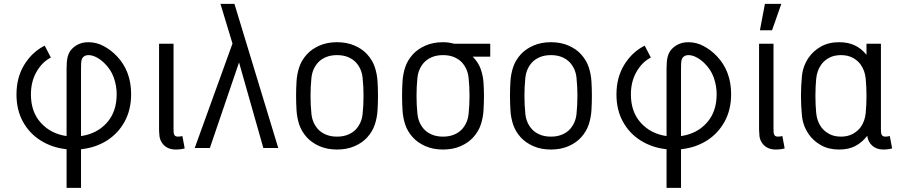

<svg xmlns="http://www.w3.org/2000/svg" viewBox="-20 -750 4562 973"><path d="M390.6 202.1H317.4V6.3Q244.6 -1.5 187 -37.4Q129.4 -73.2 96.4 -133.1Q63.5 -192.9 63.5 -271.5Q63.5 -357.9 103.5 -422.6Q143.6 -487.3 206.5 -518.6L237.8 -458.5Q193.8 -436 165.3 -386.5Q136.7 -336.9 136.7 -271.5Q136.7 -182.6 187.3 -127.2Q237.8 -71.8 317.4 -60.5V-402.3Q317.4 -440.4 322.8 -461.4Q328.1 -482.4 340.8 -498Q355 -514.6 377 -525.4Q398.9 -536.1 428.2 -536.1Q468.8 -536.1 505.6 -516.4Q542.5 -496.6 572.8 -464.8Q644.5 -389.2 644.5 -272.9Q644.5 -193.8 611.6 -133.8Q578.6 -73.7 521.5 -37.6Q464.4 -1.5 390.6 6.3ZM390.6 -60.5Q470.7 -71.8 521 -127.4Q571.3 -183.1 571.3 -272.9Q571.3 -315.4 556.4 -357.4Q541.5 -399.4 506.8 -432.1Q490.7 -447.8 469.5 -459.2Q448.2 -470.7 428.2 -470.7Q410.6 -470.7 399.9 -459Q394 -451.7 392.3 -440.7Q390.6 -429.7 390.6 -402.3Z M786.1 -93.3V-528.3H859.4V-93.3Q859.4 -85.4 860.1 -77.6Q860.8 -69.8 864.7 -64.5Q870.1 -57.6 881.8 -57.6Q892.6 -57.6 904.3 -60.5L916 2Q896.5 7.8 871.1 7.8Q825.2 7.8 802.2 -24.4Q790 -41.5 788.1 -61.3Q786.1 -81.1 786.1 -93.3Z M1168 -730.5 1390.1 0H1314.5L1191.4 -433.6L1043.5 0H966.8L1158.2 -529.3L1097.2 -730.5Z M1688 -536.1Q1738.3 -536.1 1777.6 -518.8Q1816.9 -501.5 1840.8 -474.6Q1868.2 -444.3 1879.6 -409.2Q1891.1 -374 1893.3 -337.2Q1895.5 -300.3 1895.5 -264.2Q1895.5 -228.5 1893.3 -191.4Q1891.1 -154.3 1879.6 -119.1Q1868.2 -84 1840.8 -53.7Q1816.9 -26.9 1777.6 -9.5Q1738.3 7.8 1688 7.8Q1637.7 7.8 1598.6 -9.5Q1559.6 -26.9 1535.2 -53.7Q1507.8 -84 1496.3 -119.1Q1484.9 -154.3 1482.7 -191.4Q1480.5 -228.5 1480.5 -264.2Q1480.5 -300.3 1482.7 -337.2Q1484.9 -374 1496.3 -409.2Q1507.8 -444.3 1535.2 -474.6Q1559.6 -501.5 1598.6 -518.8Q1637.7 -536.1 1688 -536.1ZM1688 -470.7Q1655.3 -470.7 1630.6 -460Q1606 -449.2 1590.8 -432.1Q1563 -400.4 1558.3 -355.7Q1553.7 -311 1553.7 -264.2Q1553.7 -217.3 1558.3 -172.6Q1563 -127.9 1590.8 -96.2Q1606 -79.1 1630.6 -68.4Q1655.3 -57.6 1688 -57.6Q1720.7 -57.6 1745.4 -68.4Q1770 -79.1 1785.2 -96.2Q1813 -127.9 1817.6 -172.6Q1822.3 -217.3 1822.3 -264.2Q1822.3 -311 1817.6 -355.7Q1813 -400.4 1785.2 -432.1Q1770 -449.2 1745.4 -460Q1720.7 -470.7 1688 -470.7Z M2225.1 -536.1Q2253.4 -536.1 2281.7 -528.3H2464.4V-462.9H2375.5Q2404.3 -433.6 2416 -400.4Q2427.7 -367.2 2430.2 -332.5Q2432.6 -297.9 2432.6 -264.2Q2432.6 -228.5 2430.4 -191.4Q2428.2 -154.3 2416.7 -119.1Q2405.3 -84 2377.9 -53.7Q2354 -26.9 2314.7 -9.5Q2275.4 7.8 2225.1 7.8Q2174.8 7.8 2135.7 -9.5Q2096.7 -26.9 2072.3 -53.7Q2044.9 -84 2033.4 -119.1Q2022 -154.3 2019.8 -191.4Q2017.6 -228.5 2017.6 -264.2Q2017.6 -300.3 2019.8 -337.2Q2022 -374 2033.4 -409.2Q2044.9 -444.3 2072.3 -474.6Q2096.7 -501.5 2135.7 -518.8Q2174.8 -536.1 2225.1 -536.1ZM2225.1 -470.7Q2192.4 -470.7 2167.7 -460Q2143.1 -449.2 2127.9 -432.1Q2100.1 -400.4 2095.5 -355.7Q2090.8 -311 2090.8 -264.2Q2090.8 -217.3 2095.5 -172.6Q2100.1 -127.9 2127.9 -96.2Q2143.1 -79.1 2167.7 -68.4Q2192.4 -57.6 2225.1 -57.6Q2257.8 -57.6 2282.5 -68.4Q2307.1 -79.1 2322.3 -96.2Q2350.1 -127.9 2354.7 -172.6Q2359.4 -217.3 2359.4 -264.2Q2359.4 -311 2354.7 -355.7Q2350.1 -400.4 2322.3 -432.1Q2307.1 -449.2 2282.5 -460Q2257.8 -470.7 2225.1 -470.7Z M2772 -536.1Q2822.3 -536.1 2861.6 -518.8Q2900.9 -501.5 2924.8 -474.6Q2952.1 -444.3 2963.6 -409.2Q2975.1 -374 2977.3 -337.2Q2979.5 -300.3 2979.5 -264.2Q2979.5 -228.5 2977.3 -191.4Q2975.1 -154.3 2963.6 -119.1Q2952.1 -84 2924.8 -53.7Q2900.9 -26.9 2861.6 -9.5Q2822.3 7.8 2772 7.8Q2721.7 7.8 2682.6 -9.5Q2643.6 -26.9 2619.1 -53.7Q2591.8 -84 2580.3 -119.1Q2568.8 -154.3 2566.7 -191.4Q2564.5 -228.5 2564.5 -264.2Q2564.5 -300.3 2566.7 -337.2Q2568.8 -374 2580.3 -409.2Q2591.8 -444.3 2619.1 -474.6Q2643.6 -501.5 2682.6 -518.8Q2721.7 -536.1 2772 -536.1ZM2772 -470.7Q2739.3 -470.7 2714.6 -460Q2689.9 -449.2 2674.8 -432.1Q2647 -400.4 2642.3 -355.7Q2637.7 -311 2637.7 -264.2Q2637.7 -217.3 2642.3 -172.6Q2647 -127.9 2674.8 -96.2Q2689.9 -79.1 2714.6 -68.4Q2739.3 -57.6 2772 -57.6Q2804.7 -57.6 2829.3 -68.4Q2854 -79.1 2869.1 -96.2Q2897 -127.9 2901.6 -172.6Q2906.2 -217.3 2906.2 -264.2Q2906.2 -311 2901.6 -355.7Q2897 -400.4 2869.1 -432.1Q2854 -449.2 2829.3 -460Q2804.7 -470.7 2772 -470.7Z M3431.2 202.1H3357.9V6.3Q3285.2 -1.5 3227.5 -37.4Q3169.9 -73.2 3137 -133.1Q3104 -192.9 3104 -271.5Q3104 -357.9 3144 -422.6Q3184.1 -487.3 3247.1 -518.6L3278.3 -458.5Q3234.4 -436 3205.8 -386.5Q3177.2 -336.9 3177.2 -271.5Q3177.2 -182.6 3227.8 -127.2Q3278.3 -71.8 3357.9 -60.5V-402.3Q3357.9 -440.4 3363.3 -461.4Q3368.7 -482.4 3381.3 -498Q3395.5 -514.6 3417.5 -525.4Q3439.5 -536.1 3468.8 -536.1Q3509.3 -536.1 3546.1 -516.4Q3583 -496.6 3613.3 -464.8Q3685.1 -389.2 3685.1 -272.9Q3685.1 -193.8 3652.1 -133.8Q3619.1 -73.7 3562 -37.6Q3504.9 -1.5 3431.2 6.3ZM3431.2 -60.5Q3511.2 -71.8 3561.5 -127.4Q3611.8 -183.1 3611.8 -272.9Q3611.8 -315.4 3596.9 -357.4Q3582 -399.4 3547.4 -432.1Q3531.2 -447.8 3510 -459.2Q3488.8 -470.7 3468.8 -470.7Q3451.2 -470.7 3440.4 -459Q3434.6 -451.7 3432.9 -440.7Q3431.2 -429.7 3431.2 -402.3Z M3826.7 -93.3V-528.3H3899.9V-93.3Q3899.9 -85.4 3900.6 -77.6Q3901.4 -69.8 3905.3 -64.5Q3910.6 -57.6 3922.4 -57.6Q3933.1 -57.6 3944.8 -60.5L3956.5 2Q3937 7.8 3911.6 7.8Q3865.7 7.8 3842.8 -24.4Q3830.6 -41.5 3828.6 -61.3Q3826.7 -81.1 3826.7 -93.3ZM3939.5 -730.5 3892.6 -596.7H3831.1L3856.4 -730.5Z M4231.9 -536.1Q4278.3 -536.1 4312 -520Q4345.7 -503.9 4371.1 -472.2V-528.3H4444.3V-93.3Q4444.3 -85.4 4445.1 -77.6Q4445.8 -69.8 4449.7 -64.5Q4455.1 -57.6 4466.8 -57.6Q4477.5 -57.6 4489.3 -60.5L4501 2Q4481.4 7.8 4456.1 7.8Q4422.4 7.8 4400.6 -11.5Q4378.9 -30.8 4375 -61.5Q4348.1 -27.8 4314.5 -10Q4280.8 7.8 4231.9 7.8Q4179.2 7.8 4140.1 -14.4Q4101.1 -36.6 4078.1 -70.3Q4048.8 -113.3 4043.9 -164.3Q4039.1 -215.3 4039.1 -264.2Q4039.1 -313 4043.9 -364Q4048.8 -415 4078.1 -458Q4101.1 -491.7 4140.1 -513.9Q4179.2 -536.1 4231.9 -536.1ZM4241.7 -470.7Q4207.5 -470.7 4182.1 -457.3Q4156.7 -443.8 4141.6 -422.4Q4120.1 -392.1 4116.2 -350.6Q4112.3 -309.1 4112.3 -264.2Q4112.3 -219.2 4116.2 -177.7Q4120.1 -136.2 4141.6 -106Q4156.7 -85 4182.1 -71.3Q4207.5 -57.6 4241.7 -57.6Q4275.9 -57.6 4301.3 -71.3Q4326.7 -85 4341.8 -106Q4363.3 -136.2 4367.2 -177.7Q4371.1 -219.2 4371.1 -264.2Q4371.1 -309.1 4367.2 -350.6Q4363.3 -392.1 4341.8 -422.4Q4326.7 -443.8 4301.3 -457.3Q4275.9 -470.7 4241.7 -470.7Z"/></svg>

Font: Gidole
Style: Regular
Weight: 400
Version: Version 2.100; ttfautohint (v1.8.4.7-5d5b)